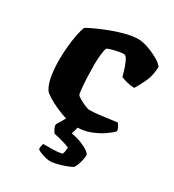

<svg xmlns="http://www.w3.org/2000/svg" viewBox="-171 -598 812 896"><g transform="rotate(30 235.0 -150.0)"><path d="M265 0Q237 0 205.5 -9.5Q174 -19 144.5 -32.5Q115 -46 94.5 -59Q74 -72 68 -80Q51 -106 44.5 -146.5Q38 -187 38 -230Q38 -266 41.5 -303Q45 -340 51 -370.5Q57 -401 65 -419Q80 -428 109.5 -441.5Q139 -455 175 -468.5Q211 -482 247 -491Q283 -500 311 -500Q332 -500 362 -490Q392 -480 418.5 -465Q445 -450 456 -435Q456 -391 439.5 -354.5Q423 -318 407 -293Q387 -293 366.5 -298.5Q346 -304 334 -309Q328 -332 320.5 -354.5Q313 -377 304.5 -391.5Q296 -406 287 -406Q277 -406 260.5 -403Q244 -400 227.5 -395.5Q211 -391 202 -386Q197 -375 194 -348.5Q191 -322 191 -295Q191 -265 192.5 -229.5Q194 -194 196.5 -167Q199 -140 202 -136Q206 -130 221 -121.5Q236 -113 252.5 -106Q269 -99 277 -99Q297 -99 327.5 -102.5Q358 -106 385 -110Q412 -114 421 -115Q425 -111 430.5 -102Q436 -93 439 -78Q427 -64 401 -46Q375 -28 339.5 -14Q304 0 265 0ZM237 200Q227 200 211.5 196Q196 192 182.5 186.5Q169 181 165 176Q165 164 167 156Q169 148 170 146Q204 146 227.5 145.5Q251 145 271 140Q275 133 276.5 121.5Q278 110 278 103Q270 99 254 94Q238 89 221 84.5Q204 80 192 78Q187 72 181 60.5Q175 49 175 37Q185 21 197 0Q209 -21 219 -37H281L261 37Q289 41 314.5 51Q340 61 355.5 72Q371 83 371 91Q371 108 364.5 131Q358 154 348 167Q332 176 310 183.5Q288 191 268 195.5Q248 200 237 200Z"/></g></svg>

Font: Texturina ExtraBold
Style: Regular
Weight: 800
Designer: Guillermo Torres Carreño
Foundry: Omnibus-Type
Version: Version 1.002; ttfautohint (v1.8.3)